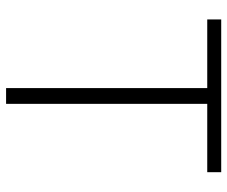

<svg xmlns="http://www.w3.org/2000/svg" viewBox="-78 -669 747 631"><g transform="rotate(90 295.5 -353.5)"><path d="M43.9 -707H545.9V-661.1H321.3V0H269.5V-661.1H43.9Z"/></g></svg>

Font: Pretendard Std ExtraLight
Style: Regular
Weight: 200
Designer: Base glyphs from Inter by Rasmus Andersson; Hangeul glyphs from Noto Sans CJK(Source Han Sans) by Jang Soo-young and Kan
Foundry: Kil Hyung-jin
Version: Version 1.309